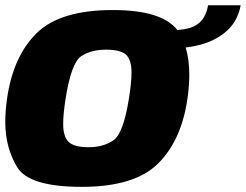

<svg xmlns="http://www.w3.org/2000/svg" viewBox="-26 -720 954 746"><path d="M291.5 6Q86.5 6 40.5 -70.8Q-5.5 -147.5 -5.5 -246Q-5.5 -288.5 1.5 -337.5Q25 -501 116.2 -591Q207.5 -681 412.5 -681Q602.5 -681 663 -603.5Q693 -605.5 715 -612.5Q743.5 -622.5 760 -643.8Q776.5 -665 782.5 -699.5H909Q899 -643.5 861.8 -606.2Q824.5 -569 765.5 -550Q733 -540 695.5 -535.5Q709.5 -488.5 709.5 -429Q709.5 -386.5 702.5 -337.5Q679 -174.5 587.8 -84.2Q496.5 6 291.5 6ZM318.5 -148Q375.5 -148 414.5 -174.8Q453.5 -201.5 475 -337.5Q485 -399.5 485 -438.5Q485 -487.5 463.8 -507.2Q442.5 -527 385.5 -527Q328.5 -527 289.8 -501.8Q251 -476.5 229 -337.5Q219.5 -277 219.5 -238.5Q219.5 -189.5 240.5 -168.8Q261.5 -148 318.5 -148Z"/></svg>

Font: Rudi
Style: Regular
Weight: 400
Italic angle: -10°
Designer: Tyler Finck
Foundry: Etcetera Type Company
Version: Version 1.111; ttfautohint (v1.8.4)